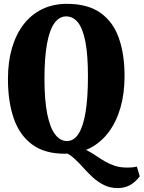

<svg xmlns="http://www.w3.org/2000/svg" viewBox="-20 -772 732 978"><path d="M580.5 186Q541 186 510.5 171Q480 156 454.5 133Q429 110 406.2 84.2Q383.5 58.5 360 36.8Q336.5 15 309.5 3L375.5 -22.5Q402.5 -17 425.8 -4.8Q449 7.5 470.5 22.2Q492 37 515.2 50.5Q538.5 64 565.5 72.8Q592.5 81.5 626.5 81.5Q647.5 81.5 659 80Q670.5 78.5 677 76.5L692 126Q667.5 158 640.2 172Q613 186 580.5 186ZM313.5 11Q209.5 12 144.8 -35.2Q80 -82.5 50.2 -168.5Q20.5 -254.5 20.5 -369.5Q20.5 -457.5 41.2 -528Q62 -598.5 101 -648.8Q140 -699 195.8 -725.8Q251.5 -752.5 321.5 -752.5Q428 -752 492.2 -706.2Q556.5 -660.5 585.5 -577.8Q614.5 -495 614.5 -384.5Q614.5 -296.5 593.8 -224.2Q573 -152 534 -99.5Q495 -47 439.5 -18.2Q384 10.5 313.5 11ZM321 -53.5Q356.5 -53.5 380.2 -90.8Q404 -128 416 -201.2Q428 -274.5 428 -383Q428 -493 414.8 -560.2Q401.5 -627.5 376.8 -658Q352 -688.5 317 -688.5Q282 -688.5 257.2 -654.2Q232.5 -620 219.5 -549.5Q206.5 -479 206.5 -370.5Q206.5 -261 220.8 -190.8Q235 -120.5 261 -87Q287 -53.5 321 -53.5Z"/></svg>

Font: Merriweather 24pt SemiCondensed Black
Style: Regular
Weight: 900
Width: 4
Designer: Eben Sorkin
Foundry: Eben Sorkin
Version: Version 2.100